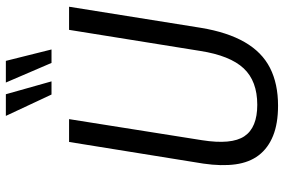

<svg xmlns="http://www.w3.org/2000/svg" viewBox="-177 -784 970 656"><g transform="rotate(-90 308.0 -456.0)"><path d="M275 9Q214 9 172 -8Q130 -25 105.5 -57Q81 -89 74.5 -136.5Q68 -184 77 -246L151 -705H229L157 -251Q141 -150 170.5 -106Q200 -62 278 -62Q359 -62 402.5 -108.5Q446 -155 462 -257L534 -705H613L541 -255Q526 -164 492 -105Q458 -46 404 -18.5Q350 9 275 9ZM421 -765 354 -921H428L467 -765ZM313 -765 240 -921H314L358 -765Z"/></g></svg>

Font: Nunito Sans 10pt Condensed
Style: Italic
Weight: 400
Width: 3
Italic angle: -9°
Designer: Vernon Adams
Foundry: Vernon Adams
Version: Version 3.101;gftools[0.9.27]